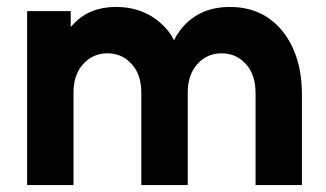

<svg xmlns="http://www.w3.org/2000/svg" viewBox="-20 -532 937 552"><path d="M848 0V-260Q848 -372.3 792.3 -442.3Q735.7 -512 641.3 -512Q547.3 -512 496.3 -442.7Q492 -436.7 487.8 -430.2Q483.7 -423.7 480.7 -415.7Q473.3 -430.7 464 -442.3Q407.3 -512 313 -512Q237.3 -512 191.7 -463.3Q190 -461.3 187.7 -459.2Q185.3 -457 183.3 -454.3V-500H58V0H191.3V-265.3Q191.3 -317.3 219 -347.7Q246.7 -378.7 289 -378.7Q331 -378.7 358.7 -347.7Q386.3 -317.3 386.3 -265.3V0H519.7V-265.3Q519.7 -317.3 547.3 -347.7Q575 -378.7 617.3 -378.7Q659.3 -378.7 687 -347.7Q714.7 -317.3 714.7 -265.3V0Z"/></svg>

Font: Unageo Variable
Style: Regular
Weight: 300
Designer: Richard Sepsi
Foundry: Richard Sepsi
Version: Version 2.200